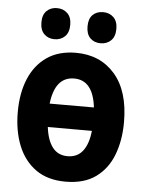

<svg xmlns="http://www.w3.org/2000/svg" viewBox="-54 -788 637 842"><g transform="rotate(5 265.0 -367.5)"><path d="M266 10Q187 10 135 -27Q83 -64 57 -128.5Q31 -193 31 -276Q31 -360 57.5 -423Q84 -486 135.5 -521.5Q187 -557 263 -557Q370 -557 434.5 -483Q499 -409 499 -272Q499 -192 474.5 -128Q450 -64 398.5 -27Q347 10 266 10ZM265 -444Q181 -444 167 -325H362Q348 -444 265 -444ZM265 -102Q308 -102 332 -133Q356 -164 362 -222H168Q175 -164 199 -133Q223 -102 265 -102ZM366 -608Q338 -608 320.5 -625.5Q303 -643 303 -677Q303 -711 320.5 -728Q338 -745 366 -745Q394 -745 412 -727.5Q430 -710 430 -677Q430 -643 412 -625.5Q394 -608 366 -608ZM163 -608Q136 -608 118 -625.5Q100 -643 100 -677Q100 -711 118 -728Q136 -745 163 -745Q191 -745 209 -727.5Q227 -710 227 -677Q227 -643 209 -625.5Q191 -608 163 -608Z"/></g></svg>

Font: Noto Sans Mono Condensed
Style: Bold
Weight: 700
Width: 3
Designer: Monotype Design Team
Foundry: Monotype Imaging Inc.
Version: Version 2.014